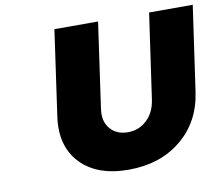

<svg xmlns="http://www.w3.org/2000/svg" viewBox="-78 -796 1051 901"><g transform="rotate(-10 447.5 -346.0)"><path d="M178.2 -295.9 235.8 -701.2H443.8L386.2 -295.9Q377.4 -236.3 408 -200.7Q438.5 -165 492.2 -165Q544.4 -165 582.3 -200.2Q620.1 -235.4 628.9 -295.9L687 -701.2H895L836.9 -295.9Q816.9 -156.2 716.3 -73.7Q615.7 8.8 465.8 8.8Q314.9 8.8 236.6 -74Q158.2 -156.7 178.2 -295.9Z"/></g></svg>

Font: Trueno ExtraBold
Style: Italic
Weight: 800
Designer: Julieta Ulanovsky
Foundry: Julieta Ulanovsky
Version: Version 3.001b | FøM Fix